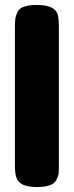

<svg xmlns="http://www.w3.org/2000/svg" viewBox="-20 -753 297 773"><path d="M40 -89Q40 -54 46 -38Q58 0 128 0Q192 0 206 -27Q215 -45 216 -53Q217 -60 217 -88V-644Q217 -678 212 -696Q199 -733 129 -733Q64 -733 51 -706Q44 -691 42 -680Q40 -664 40 -645Z"/></svg>

Font: FredokaOneMacrons
Style: Regular
Weight: 500
Designer: ""
Foundry: ""
Version: ""